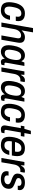

<svg xmlns="http://www.w3.org/2000/svg" viewBox="1788 -2551 775 4391"><g transform="rotate(90 2175.5 -355.5)"><path d="M217 12Q155 12 113.5 -7.5Q72 -27 51 -68Q30 -109 30 -172Q30 -200 33 -229Q36 -258 42 -288Q53 -346 73.5 -392Q94 -438 123.5 -470.5Q153 -503 193.5 -520.5Q234 -538 285 -538Q344 -538 383.5 -521Q423 -504 443 -471.5Q463 -439 463 -390Q463 -377 461.5 -361Q460 -345 457 -329H358Q360 -342 361.5 -354.5Q363 -367 363 -378Q363 -403 355 -420.5Q347 -438 330 -447Q313 -456 285 -456Q249 -456 221 -437.5Q193 -419 174.5 -381Q156 -343 145 -285Q139 -257 136 -237Q133 -217 132 -202.5Q131 -188 131 -175Q131 -140 140.5 -116.5Q150 -93 169.5 -81.5Q189 -70 218 -70Q253 -70 277 -85Q301 -100 316 -128.5Q331 -157 339 -197H434Q424 -134 397 -87Q370 -40 326 -14Q282 12 217 12Z M495 0 622 -723H720L675 -465H681Q700 -488 723.5 -504.5Q747 -521 774 -529.5Q801 -538 830 -538Q868 -538 897 -526.5Q926 -515 942.5 -489.5Q959 -464 959 -422Q959 -408 957 -392Q955 -376 952 -359L889 0H790L851 -346Q853 -358 854.5 -368.5Q856 -379 856 -388Q856 -411 848 -424.5Q840 -438 825.5 -444Q811 -450 790 -450Q766 -450 742.5 -440Q719 -430 699.5 -410Q680 -390 666 -361Q652 -332 645 -294L593 0Z M1162 12Q1116 12 1082.5 -7.5Q1049 -27 1031.5 -66Q1014 -105 1014 -164Q1014 -191 1017 -219Q1020 -247 1026 -278Q1041 -364 1071.5 -422Q1102 -480 1146 -509Q1190 -538 1246 -538Q1279 -538 1304 -529Q1329 -520 1347 -502.5Q1365 -485 1376 -460H1382L1410 -526H1488L1465 -398Q1460 -365 1452.5 -326Q1445 -287 1438 -248.5Q1431 -210 1425.5 -177Q1420 -144 1416.5 -122Q1413 -100 1413 -95Q1413 -82 1419.5 -76Q1426 -70 1439 -70H1473L1462 -4Q1451 1 1434 6.5Q1417 12 1397 12Q1370 12 1352 -0.5Q1334 -13 1329 -39Q1327 -46 1325.5 -54.5Q1324 -63 1325 -73L1319 -74Q1292 -34 1251.5 -11Q1211 12 1162 12ZM1202 -76Q1225 -76 1246.5 -86.5Q1268 -97 1286.5 -118.5Q1305 -140 1319 -173Q1333 -206 1341 -250Q1346 -276 1348.5 -293.5Q1351 -311 1351.5 -324.5Q1352 -338 1352 -348Q1352 -383 1343.5 -405.5Q1335 -428 1316 -440Q1297 -452 1267 -452Q1231 -452 1204.5 -434.5Q1178 -417 1160 -380Q1142 -343 1130 -284Q1125 -256 1122 -236Q1119 -216 1117.5 -201Q1116 -186 1116 -174Q1116 -123 1137 -99.5Q1158 -76 1202 -76Z M1521 0 1613 -526H1691L1688 -446H1694Q1707 -472 1724 -492.5Q1741 -513 1763.5 -525.5Q1786 -538 1815 -538Q1829 -538 1839.5 -536Q1850 -534 1857 -531L1840 -434H1806Q1779 -434 1756.5 -424Q1734 -414 1717 -395.5Q1700 -377 1687.5 -349Q1675 -321 1669 -285L1619 0Z M1979 12Q1933 12 1899.5 -7.5Q1866 -27 1848.5 -66Q1831 -105 1831 -164Q1831 -191 1834 -219Q1837 -247 1843 -278Q1858 -364 1888.5 -422Q1919 -480 1963 -509Q2007 -538 2063 -538Q2096 -538 2121 -529Q2146 -520 2164 -502.5Q2182 -485 2193 -460H2199L2227 -526H2305L2282 -398Q2277 -365 2269.5 -326Q2262 -287 2255 -248.5Q2248 -210 2242.5 -177Q2237 -144 2233.5 -122Q2230 -100 2230 -95Q2230 -82 2236.5 -76Q2243 -70 2256 -70H2290L2279 -4Q2268 1 2251 6.5Q2234 12 2214 12Q2187 12 2169 -0.5Q2151 -13 2146 -39Q2144 -46 2142.5 -54.5Q2141 -63 2142 -73L2136 -74Q2109 -34 2068.5 -11Q2028 12 1979 12ZM2019 -76Q2042 -76 2063.5 -86.5Q2085 -97 2103.5 -118.5Q2122 -140 2136 -173Q2150 -206 2158 -250Q2163 -276 2165.5 -293.5Q2168 -311 2168.5 -324.5Q2169 -338 2169 -348Q2169 -383 2160.5 -405.5Q2152 -428 2133 -440Q2114 -452 2084 -452Q2048 -452 2021.5 -434.5Q1995 -417 1977 -380Q1959 -343 1947 -284Q1942 -256 1939 -236Q1936 -216 1934.5 -201Q1933 -186 1933 -174Q1933 -123 1954 -99.5Q1975 -76 2019 -76Z M2540 12Q2478 12 2436.5 -7.5Q2395 -27 2374 -68Q2353 -109 2353 -172Q2353 -200 2356 -229Q2359 -258 2365 -288Q2376 -346 2396.5 -392Q2417 -438 2446.5 -470.5Q2476 -503 2516.5 -520.5Q2557 -538 2608 -538Q2667 -538 2706.5 -521Q2746 -504 2766 -471.5Q2786 -439 2786 -390Q2786 -377 2784.5 -361Q2783 -345 2780 -329H2681Q2683 -342 2684.5 -354.5Q2686 -367 2686 -378Q2686 -403 2678 -420.5Q2670 -438 2653 -447Q2636 -456 2608 -456Q2572 -456 2544 -437.5Q2516 -419 2497.5 -381Q2479 -343 2468 -285Q2462 -257 2459 -237Q2456 -217 2455 -202.5Q2454 -188 2454 -175Q2454 -140 2463.5 -116.5Q2473 -93 2492.5 -81.5Q2512 -70 2541 -70Q2576 -70 2600 -85Q2624 -100 2639 -128.5Q2654 -157 2662 -197H2757Q2747 -134 2720 -87Q2693 -40 2649 -14Q2605 12 2540 12Z M2938 12Q2903 12 2884 0.5Q2865 -11 2856.5 -30Q2848 -49 2848 -74Q2848 -82 2849.5 -91Q2851 -100 2852 -109L2911 -444H2854L2868 -526H2927L2971 -674H3050L3023 -526H3106L3092 -444H3009L2953 -125Q2952 -121 2951 -111.5Q2950 -102 2950 -99Q2950 -85 2957.5 -78Q2965 -71 2981 -71H3027L3015 -3Q3004 1 2990.5 4Q2977 7 2963.5 9.5Q2950 12 2938 12Z M3302 12Q3237 12 3193.5 -7.5Q3150 -27 3129 -68.5Q3108 -110 3108 -172Q3108 -202 3111.5 -232.5Q3115 -263 3121 -293Q3136 -368 3166.5 -423Q3197 -478 3246.5 -508Q3296 -538 3369 -538Q3430 -538 3470.5 -518.5Q3511 -499 3531 -460Q3551 -421 3551 -363Q3551 -339 3547.5 -308.5Q3544 -278 3536 -239H3214Q3211 -220 3209 -203Q3207 -186 3207 -171Q3207 -136 3217.5 -113.5Q3228 -91 3249 -80Q3270 -69 3303 -69Q3326 -69 3345.5 -75.5Q3365 -82 3380.5 -95.5Q3396 -109 3408 -130.5Q3420 -152 3426 -181H3523Q3514 -133 3494.5 -96.5Q3475 -60 3446 -36Q3417 -12 3381 0Q3345 12 3302 12ZM3227 -311H3446Q3449 -328 3450.5 -342Q3452 -356 3452 -368Q3452 -399 3442.5 -418.5Q3433 -438 3414 -447.5Q3395 -457 3367 -457Q3331 -457 3303.5 -440Q3276 -423 3257.5 -390.5Q3239 -358 3227 -311Z M3593 0 3685 -526H3763L3760 -446H3766Q3779 -472 3796 -492.5Q3813 -513 3835.5 -525.5Q3858 -538 3887 -538Q3901 -538 3911.5 -536Q3922 -534 3929 -531L3912 -434H3878Q3851 -434 3828.5 -424Q3806 -414 3789 -395.5Q3772 -377 3759.5 -349Q3747 -321 3741 -285L3691 0Z M4081 12Q4034 12 3999 3Q3964 -6 3940.5 -22.5Q3917 -39 3906 -62.5Q3895 -86 3895 -114Q3895 -127 3897 -140Q3899 -153 3903 -164H3997Q3995 -156 3993.5 -147Q3992 -138 3992 -131Q3992 -109 4003.5 -94.5Q4015 -80 4035.5 -73.5Q4056 -67 4084 -67Q4106 -67 4125.5 -72Q4145 -77 4160.5 -87.5Q4176 -98 4185 -113.5Q4194 -129 4194 -151Q4194 -170 4184 -182.5Q4174 -195 4157 -204.5Q4140 -214 4119.5 -222Q4099 -230 4076 -238Q4053 -247 4030.5 -257Q4008 -267 3990 -281.5Q3972 -296 3961 -317Q3950 -338 3950 -369Q3950 -411 3966 -443Q3982 -475 4010 -496Q4038 -517 4074.5 -527.5Q4111 -538 4153 -538Q4193 -538 4225 -530.5Q4257 -523 4280 -508Q4303 -493 4315.5 -471.5Q4328 -450 4328 -422Q4328 -408 4325.5 -395Q4323 -382 4320 -374H4226Q4229 -386 4229.5 -392.5Q4230 -399 4230 -403Q4230 -423 4220 -435.5Q4210 -448 4192.5 -454Q4175 -460 4151 -460Q4127 -460 4109 -454.5Q4091 -449 4078 -439.5Q4065 -430 4058.5 -417Q4052 -404 4052 -388Q4052 -367 4066 -354.5Q4080 -342 4103 -333.5Q4126 -325 4153 -314Q4178 -304 4203.5 -293.5Q4229 -283 4250.5 -268Q4272 -253 4285 -230Q4298 -207 4298 -172Q4298 -123 4280.5 -88Q4263 -53 4233 -31Q4203 -9 4164 1.5Q4125 12 4081 12Z"/></g></svg>

Font: Archivo SemiCondensed Medium
Style: Italic
Weight: 500
Width: 4
Italic angle: -10°
Designer: Hector Gatti
Foundry: Omnibus-Type
Version: Version 2.001